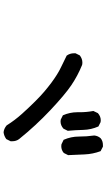

<svg xmlns="http://www.w3.org/2000/svg" viewBox="211 -939 578 1040"><g transform="rotate(90 500.0 -419.0)"><path d="M268.6 -530.3Q268.6 -533.2 268.6 -539.1L280.3 -562.5Q298.8 -576.2 318.4 -576.2Q329.1 -576.2 333 -574.2Q390.6 -550.8 441.9 -516.1Q493.2 -481.4 576.7 -402.8Q660.2 -324.2 733.4 -233.4Q745.1 -217.8 745.1 -196.3Q745.1 -193.4 745.1 -187.5L733.4 -164.1Q715.8 -151.4 696.3 -149.4Q676.8 -151.4 659.2 -166Q631.8 -210 596.2 -249.5Q560.5 -289.1 529.8 -319.8Q499 -350.6 476.6 -369.6Q454.1 -388.7 429.7 -407.2Q380.9 -443.4 343.3 -460.9Q305.7 -478.5 281.2 -491.2Q268.6 -508.8 268.6 -530.3ZM587.9 -548.8V-562.5Q587.9 -598.6 581.1 -635.7L592.8 -660.2Q610.4 -675.8 631.8 -675.8Q639.6 -675.8 641.6 -674.8L665 -663.1Q682.6 -623 683.6 -581.1Q684.6 -539.1 688.5 -497.1L676.8 -473.6Q659.2 -458 637.7 -458Q629.9 -458 627.9 -459L604.5 -470.7Q587.9 -508.8 587.9 -548.8ZM737.3 -474.6Q719.7 -514.6 719.7 -557.1Q719.7 -599.6 713.9 -640.6Q715.8 -660.2 728.5 -674.8Q743.2 -687.5 765.6 -687.5Q768.6 -687.5 774.4 -687.5L798.8 -674.8Q814.5 -632.8 816.4 -587.9L820.3 -499L808.6 -475.6Q793 -461.9 771.5 -461.9Q763.7 -461.9 761.7 -462.9Z"/></g></svg>

Font: JasonHandwriting2
Style: SemiBold
Weight: 600
Version: Version 1.04.7